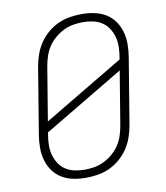

<svg xmlns="http://www.w3.org/2000/svg" viewBox="-84 -813 768 890"><g transform="rotate(-10 300.0 -367.5)"><path d="M249 8Q218 8 189 2Q160 -4 136 -18.5Q112 -33 95.5 -56Q79 -79 71 -107Q63 -135 63 -165Q63 -195 68 -226L120 -541Q125 -568 134.5 -595Q144 -622 160.5 -646.5Q177 -671 200 -690.5Q223 -710 249.5 -722Q276 -734 304.5 -738.5Q333 -743 360 -743Q391 -743 420 -737Q449 -731 473 -716.5Q497 -702 513.5 -679Q530 -656 538 -628Q546 -600 546 -570Q546 -540 541 -509L489 -194Q484 -167 474.5 -140Q465 -113 448.5 -88.5Q432 -64 409 -44.5Q386 -25 359.5 -13Q333 -1 304.5 3.5Q276 8 249 8ZM120 -280 497 -505 499 -516Q503 -540 503.5 -564Q504 -588 498 -610Q492 -632 480 -651Q468 -670 449 -682.5Q430 -695 407 -700Q384 -705 359 -705Q337 -705 313.5 -701Q290 -697 268.5 -686.5Q247 -676 227.5 -659.5Q208 -643 194.5 -622.5Q181 -602 173.5 -579.5Q166 -557 162 -534ZM250 -30Q272 -30 295.5 -34Q319 -38 340.5 -48.5Q362 -59 381.5 -75.5Q401 -92 414.5 -112.5Q428 -133 435.5 -155.5Q443 -178 447 -201L489 -455L112 -230L110 -219Q106 -195 105.5 -171Q105 -147 111 -125Q117 -103 129 -84Q141 -65 160 -52.5Q179 -40 202 -35Q225 -30 250 -30Z"/></g></svg>

Font: Iosevka XLt Ex Obl
Style: Regular
Weight: 200
Width: 7
Italic angle: -9°
Monospace: yes
Designer: Belleve Invis
Foundry: Belleve Invis
Version: Version 32.5.0; ttfautohint (v1.8.4)